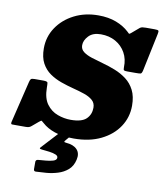

<svg xmlns="http://www.w3.org/2000/svg" viewBox="-145 -862 1039 1223"><g transform="rotate(10 374.5 -250.0)"><path d="M322 -570Q322 -544 342.5 -528.2Q363 -512.5 397 -501.5Q431 -490.5 471.5 -479.5Q512 -468.5 552.5 -452.5Q593 -436.5 627 -411Q661 -385.5 681.5 -345.2Q702 -305 702 -245Q702 -170 661.5 -108.8Q621 -47.5 546.8 -11.2Q472.5 25 372 25Q297.5 25 247.8 7.5Q198 -10 168 -37.5Q155.5 -49 152 -50.8Q148.5 -52.5 135 -41L94 -6.5Q87 -0.5 79.2 2.2Q71.5 5 57 5H-4Q-21 5 -30.2 4.8Q-39.5 4.5 -36 -11L29 -280Q32.5 -294.5 37.5 -299.8Q42.5 -305 61 -305H118Q144.5 -305 146 -295.5Q147.5 -286 147.5 -264Q148 -196.5 176.2 -158.2Q204.5 -120 246.8 -104.5Q289 -89 332 -89Q403.5 -89 432.8 -117.5Q462 -146 462 -190Q462 -220 441.5 -238Q421 -256 387.5 -267.5Q354 -279 313.8 -289.2Q273.5 -299.5 233.2 -313.8Q193 -328 159.5 -351.2Q126 -374.5 105.5 -412.2Q85 -450 85 -508Q85 -583 125.5 -643.5Q166 -704 235.5 -739.5Q305 -775 392 -775Q457.5 -775 507.5 -755.8Q557.5 -736.5 591 -705Q599 -697.5 602 -694.5Q605 -691.5 614 -699L664 -741.5Q671 -747 679.8 -748.5Q688.5 -750 702 -750H759Q780 -750 783.8 -745.5Q787.5 -741 783.5 -723L732.5 -480Q728 -458.5 719.5 -456.8Q711 -455 686 -455H634Q617 -455 612.5 -458.5Q608 -462 608.5 -477.5Q610.5 -530.5 587.5 -571.5Q564.5 -612.5 523.2 -635.8Q482 -659 428 -659Q376.5 -659 349.2 -630.2Q322 -601.5 322 -570ZM157 260V211.5Q159 203 163.8 200.8Q168.5 198.5 176 198Q196.5 196.5 222 194.2Q247.5 192 267.2 186.2Q287 180.5 290 168Q293.5 153 276.5 145.5Q259.5 138 233.8 134.8Q208 131.5 186 129.5Q172 128 170.8 124.8Q169.5 121.5 176 115L283 -1Q287.5 -6 297.5 -6H346.5Q358 -6 360.8 -4Q363.5 -2 358 4L324.5 43Q316.5 51.5 316.8 55.2Q317 59 330 60Q377.5 63.5 400.8 88.2Q424 113 414 155Q404.5 197 376.8 221Q349 245 312.2 256.2Q275.5 267.5 238 270.5Q200.5 273.5 171 274.5Q157 275 157 260Z"/></g></svg>

Font: Besley* Fatface
Style: Italic
Weight: 900
Italic angle: -13°
Designer: Owen Earl
Foundry: indestructible type*
Version: Version 3.000; ttfautohint (v1.8.3)